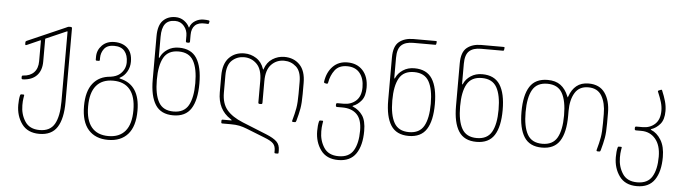

<svg xmlns="http://www.w3.org/2000/svg" viewBox="-53 -941 4992 1402"><g transform="rotate(5 2443.0 -240.0)"><path d="M95 30Q95 -12 102 -40Q104 -48 109 -48H127Q132 -48 132 -44Q132 -41 128.5 -21.5Q125 -2 125 30Q125 97 158.5 148.5Q192 200 266 200Q343 200 375 143.5Q407 87 407 -20V-532Q407 -538 402 -535L251 -469Q249 -468 249 -465V-300Q249 -235 213.5 -198Q178 -161 112 -158Q102 -158 102 -168V-176Q102 -186 112 -186Q163 -189 191 -218.5Q219 -248 219 -300V-450Q219 -456 214 -453L119 -411Q113 -409 112 -409Q107 -409 107 -417V-429Q107 -434 108.5 -436Q110 -438 114 -440L393 -562Q395 -563 402.5 -566.5Q410 -570 416 -570H427Q437 -570 437 -560V-20Q437 102 396.5 165Q356 228 266 228Q180 228 137.5 169.5Q95 111 95 30Z M574 -3Q574 -111 619.5 -169Q665 -227 748 -233Q791 -239 816 -260Q857 -296 857 -348Q857 -400 832 -430Q807 -460 755 -460Q705 -460 682.5 -430.5Q660 -401 660 -363V-348Q660 -341 653 -341H637Q630 -341 630 -348V-369Q630 -418 664.5 -453Q699 -488 755 -488Q815 -488 851 -454.5Q887 -421 887 -355Q887 -315 868 -282Q849 -249 820 -234Q813 -230 813.5 -228.5Q814 -227 820 -225Q966 -192 966 -3Q966 112 914.5 170Q863 228 770 228Q677 228 625.5 170Q574 112 574 -3ZM770 200Q851 200 893.5 149Q936 98 936 -3Q936 -104 893.5 -155Q851 -206 770 -206Q689 -206 646.5 -155Q604 -104 604 -3Q604 98 646.5 149Q689 200 770 200Z M1057 -240V-556Q1057 -637 1092 -672.5Q1127 -708 1183 -708Q1219 -708 1246.5 -688.5Q1274 -669 1286 -642Q1288 -638 1289 -642Q1299 -673 1327.5 -690.5Q1356 -708 1389 -708Q1412 -708 1428 -705Q1434 -703 1433 -697L1430 -684Q1429 -679 1422 -679L1404 -680Q1354 -683 1329 -659Q1304 -635 1304 -588V-540Q1304 -530 1294 -530H1284Q1274 -530 1274 -540V-580Q1274 -619 1249 -649.5Q1224 -680 1183 -680Q1133 -680 1110 -649.5Q1087 -619 1087 -556V-418Q1087 -400 1089 -400Q1091 -400 1094 -407Q1109 -441 1144.5 -464.5Q1180 -488 1228 -488Q1318 -488 1358.5 -425Q1399 -362 1399 -240Q1399 -118 1358.5 -55Q1318 8 1228 8Q1138 8 1097.5 -55Q1057 -118 1057 -240ZM1228 -20Q1305 -20 1337 -76.5Q1369 -133 1369 -240Q1369 -347 1337 -403.5Q1305 -460 1228 -460Q1151 -460 1119 -403.5Q1087 -347 1087 -240Q1087 -133 1119 -76.5Q1151 -20 1228 -20Z M1740 15 1918 87Q1972 109 1995.5 132Q2019 155 2019 195V212Q2019 217 2017 218.5Q2015 220 2010 220H1998Q1993 220 1991 218.5Q1989 217 1989 212V198Q1989 167 1972 148.5Q1955 130 1905 111L1771 58Q1743 47 1717 41.5Q1691 36 1652 36H1592Q1587 36 1585 34Q1583 32 1583 27V17Q1583 12 1585 10Q1587 8 1592 8H1653Q1657 8 1657 6Q1657 4 1648 -2Q1553 -63 1553 -189V-310Q1553 -399 1596 -443.5Q1639 -488 1708 -488Q1755 -488 1795 -462.5Q1835 -437 1852 -386Q1854 -381 1855 -381Q1856 -381 1857 -386Q1874 -437 1914 -462.5Q1954 -488 2001 -488Q2070 -488 2113.5 -443.5Q2157 -399 2157 -310V-229Q2157 -163 2150 -123Q2143 -83 2128 -30Q2126 -24 2124 -22Q2122 -20 2118 -20H2105Q2095 -20 2098 -30Q2113 -83 2120 -123Q2127 -163 2127 -229V-316Q2127 -393 2089.5 -426.5Q2052 -460 2001 -460Q1946 -460 1908 -421Q1870 -382 1870 -298V-140Q1870 -130 1860 -130H1850Q1840 -130 1840 -140V-298Q1840 -382 1801.5 -421Q1763 -460 1708 -460Q1657 -460 1620 -426.5Q1583 -393 1583 -316V-189Q1583 -110 1622 -63.5Q1661 -17 1740 15Z M2286 30Q2286 -12 2293 -40Q2295 -48 2300 -48H2318Q2323 -48 2323 -44Q2323 -41 2319.5 -21.5Q2316 -2 2316 30Q2316 97 2349.5 148.5Q2383 200 2457 200Q2534 200 2566 146.5Q2598 93 2598 0Q2598 -82 2560 -119.5Q2522 -157 2455 -157H2416Q2406 -157 2406 -167V-175Q2406 -185 2416 -185H2462Q2516 -185 2552 -218Q2588 -251 2588 -316Q2588 -381 2556 -420.5Q2524 -460 2463 -460Q2403 -460 2373.5 -421Q2344 -382 2335 -329Q2333 -318 2324 -320L2314 -322Q2304 -323 2305 -333Q2315 -403 2356.5 -445.5Q2398 -488 2463 -488Q2534 -488 2576 -442Q2618 -396 2618 -316Q2618 -254 2591.5 -221.5Q2565 -189 2532 -177Q2526 -174 2526 -173Q2526 -173 2533 -169Q2575 -151 2601.5 -113Q2628 -75 2628 0Q2628 107 2586.5 167.5Q2545 228 2457 228Q2371 228 2328.5 169.5Q2286 111 2286 30Z M2928 -700H3091Q3096 -700 3098 -698.5Q3100 -697 3099 -693L3097 -678Q3096 -674 3094.5 -673Q3093 -672 3089 -672H2928Q2871 -672 2842 -645Q2813 -618 2813 -552V-418Q2813 -400 2815 -400Q2817 -400 2820 -407Q2835 -441 2870.5 -464.5Q2906 -488 2954 -488Q3044 -488 3084.5 -425Q3125 -362 3125 -240Q3125 -118 3084.5 -55Q3044 8 2954 8Q2864 8 2823.5 -55Q2783 -118 2783 -240V-552Q2783 -635 2823 -667.5Q2863 -700 2928 -700ZM2954 -20Q3031 -20 3063 -76.5Q3095 -133 3095 -240Q3095 -347 3063 -403.5Q3031 -460 2954 -460Q2877 -460 2845 -403.5Q2813 -347 2813 -240Q2813 -133 2845 -76.5Q2877 -20 2954 -20Z M3425 -700H3588Q3593 -700 3595 -698.5Q3597 -697 3596 -693L3594 -678Q3593 -674 3591.5 -673Q3590 -672 3586 -672H3425Q3368 -672 3339 -645Q3310 -618 3310 -552V-418Q3310 -400 3312 -400Q3314 -400 3317 -407Q3332 -441 3367.5 -464.5Q3403 -488 3451 -488Q3541 -488 3581.5 -425Q3622 -362 3622 -240Q3622 -118 3581.5 -55Q3541 8 3451 8Q3361 8 3320.5 -55Q3280 -118 3280 -240V-552Q3280 -635 3320 -667.5Q3360 -700 3425 -700ZM3451 -20Q3528 -20 3560 -76.5Q3592 -133 3592 -240Q3592 -347 3560 -403.5Q3528 -460 3451 -460Q3374 -460 3342 -403.5Q3310 -347 3310 -240Q3310 -133 3342 -76.5Q3374 -20 3451 -20Z M3760 -240Q3760 -362 3800.5 -425Q3841 -488 3931 -488Q3989 -488 4025.5 -461Q4062 -434 4083 -382Q4086 -373 4087 -373Q4088 -373 4091 -382Q4108 -432 4142.5 -460Q4177 -488 4231 -488Q4311 -488 4350.5 -432.5Q4390 -377 4390 -286V-209Q4390 -143 4383 -103Q4376 -63 4361 -10Q4359 -4 4357 -2Q4355 0 4350 0H4340Q4328 0 4331 -10Q4346 -63 4353 -103Q4360 -143 4360 -209V-276Q4360 -357 4329.5 -408.5Q4299 -460 4231 -460Q4164 -460 4133 -408.5Q4102 -357 4102 -276V-240Q4102 -118 4061.5 -55Q4021 8 3931 8Q3841 8 3800.5 -55Q3760 -118 3760 -240ZM3931 -20Q4008 -20 4040 -76.5Q4072 -133 4072 -240Q4072 -347 4040 -403.5Q4008 -460 3931 -460Q3854 -460 3822 -403.5Q3790 -347 3790 -240Q3790 -133 3822 -76.5Q3854 -20 3931 -20Z M4475 30Q4475 -12 4482 -40Q4484 -48 4489 -48H4507Q4512 -48 4512 -44Q4512 -41 4508.5 -21.5Q4505 -2 4505 30Q4505 97 4538.5 148.5Q4572 200 4646 200Q4723 200 4755 146.5Q4787 93 4787 0Q4787 -84 4747.5 -130.5Q4708 -177 4644 -177H4605Q4595 -177 4595 -187V-195Q4595 -205 4605 -205H4651Q4705 -205 4741 -238Q4777 -271 4777 -336Q4777 -367 4767.5 -399Q4758 -431 4740 -473Q4737 -478 4743 -481L4760 -488L4764 -489Q4769 -489 4770 -483Q4787 -443 4797 -407.5Q4807 -372 4807 -336Q4807 -273 4779 -240.5Q4751 -208 4715 -196Q4712 -195 4712 -193Q4712 -191 4715 -190Q4758 -173 4787.5 -125Q4817 -77 4817 0Q4817 107 4775.5 167.5Q4734 228 4646 228Q4560 228 4517.5 169.5Q4475 111 4475 30Z"/></g></svg>

Font: Barlow GEO Thin
Style: Regular
Weight: 100
Designer: Jeremy Tribby
Foundry: Tribby Type
Version: Version 1.408